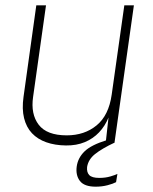

<svg xmlns="http://www.w3.org/2000/svg" viewBox="-20 -537 577 722"><path d="M228 10Q186.5 9.5 154 -2Q121.5 -13.5 100.2 -36Q79 -58.5 70.5 -92.8Q62 -127 68.5 -173L116.5 -517H153L104.5 -173Q95 -108 125.5 -68Q156 -28 231 -28Q297.5 -28 343.2 -65.5Q389 -103 400 -181L447.5 -517H483.5L410.5 0H377.5L388 -95Q375 -63 352.5 -39.2Q330 -15.5 298.8 -2.5Q267.5 10.5 228 10ZM340 165Q297 165 280.5 143.5Q264 122 268.5 89Q273 56.5 298 32.2Q323 8 381.5 -10L411.5 -1Q363.5 21.5 337.8 42Q312 62.5 307.5 91Q305.5 111 315.8 121.5Q326 132 353.5 132Q377 132 396 126.2Q415 120.5 421.5 117L416.5 148Q405.5 154 384.5 159.5Q363.5 165 340 165Z"/></svg>

Font: Public Sans Thin Thin
Style: Italic
Weight: 250
Italic angle: -8°
Version: Version 2.001